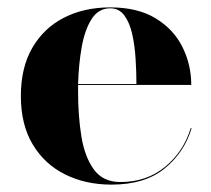

<svg xmlns="http://www.w3.org/2000/svg" viewBox="-20 -490 572 520"><path d="M499 -143Q479.5 -77.5 426 -33.8Q372.5 10 282 10Q211.5 10 156 -17.8Q100.5 -45.5 68.5 -99Q36.5 -152.5 36.5 -230Q36.5 -307.5 67.8 -361Q99 -414.5 153.5 -442.2Q208 -470 278.5 -470Q353 -470 401.8 -440.2Q450.5 -410.5 474.2 -362.5Q498 -314.5 498 -260H191.5Q191.5 -250 191.5 -240Q191.5 -175.5 200.5 -120.2Q209.5 -65 234.2 -31Q259 3 306 3Q377.5 3 427.5 -38.5Q477.5 -80 496.5 -143ZM278.5 -467.5Q246.5 -467.5 228 -438.2Q209.5 -409 201.2 -362.2Q193 -315.5 191.5 -262.5H349.5Q349.5 -295.5 347.2 -331.2Q345 -367 338 -398Q331 -429 316.8 -448.2Q302.5 -467.5 278.5 -467.5Z"/></svg>

Font: Bodoni* 72pt
Style: Bold
Weight: 700
Version: Version 2.3